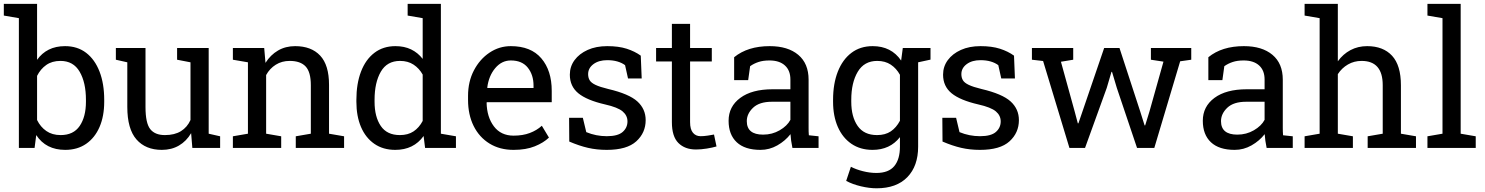

<svg xmlns="http://www.w3.org/2000/svg" viewBox="-28 -782 7853 1015"><path d="M316.9 10.3Q214.8 10.3 163.6 -67.9L154.8 0H71.8V-686L-7.8 -699.7V-761.7H168V-465.8Q192.9 -501 229.7 -519.5Q266.6 -538.1 315.9 -538.1Q381.3 -538.1 427.5 -502.7Q473.6 -467.3 498.3 -403.3Q522.9 -339.4 522.9 -254.4V-244.1Q522.9 -168 498.3 -110.8Q473.6 -53.7 427.5 -21.7Q381.3 10.3 316.9 10.3ZM292.5 -67.9Q360.4 -67.9 393.3 -116.2Q426.3 -164.6 426.3 -244.1V-254.4Q426.3 -345.7 393.1 -402.8Q359.9 -460 291.5 -460Q247.1 -460 216.6 -438.5Q186 -417 168 -380.9V-147.5Q186 -110.8 217 -89.4Q248 -67.9 292.5 -67.9Z M827.6 10.3Q741.7 10.3 693.4 -44.9Q645 -100.1 645 -216.8V-452.6L584.5 -466.3V-528.3H741.2V-215.8Q741.2 -131.3 766.1 -99.6Q791 -67.9 843.8 -67.9Q895 -67.9 928.5 -88.6Q961.9 -109.4 979 -147.5V-452.6L908.2 -466.3V-528.3H1075.2V-75.2L1135.7 -61.5V0H988.8L982.4 -78.1Q957.5 -35.6 918.2 -12.7Q878.9 10.3 827.6 10.3Z M1203.1 0V-61.5L1282.7 -75.2V-452.6L1203.1 -466.3V-528.3H1368.7L1375.5 -449.7Q1401.9 -491.7 1441.7 -514.9Q1481.4 -538.1 1532.2 -538.1Q1617.7 -538.1 1664.6 -488Q1711.4 -438 1711.4 -333.5V-75.2L1791 -61.5V0H1535.6V-61.5L1615.2 -75.2V-331.5Q1615.2 -401.4 1587.6 -430.7Q1560.1 -460 1503.4 -460Q1461.9 -460 1429.9 -439.9Q1397.9 -419.9 1378.9 -385.3V-75.2L1458.5 -61.5V0Z M2061.5 10.3Q1997.1 10.3 1950.9 -21.7Q1904.8 -53.7 1880.4 -110.8Q1856 -168 1856 -244.1V-254.4Q1856 -339.4 1880.4 -403.3Q1904.8 -467.3 1951.2 -502.7Q1997.6 -538.1 2062.5 -538.1Q2109.4 -538.1 2145.3 -520.8Q2181.2 -503.4 2206.5 -470.7V-686L2127 -699.7V-761.7H2302.7V-75.2L2382.3 -61.5V0H2219.2L2211.4 -63Q2158.7 10.3 2061.5 10.3ZM2085.9 -67.9Q2128.9 -67.9 2158.2 -87.4Q2187.5 -106.9 2206.5 -142.6V-387.7Q2188 -420.9 2158.2 -440.4Q2128.4 -460 2086.9 -460Q2018.1 -460 1985.1 -402.8Q1952.1 -345.7 1952.1 -254.4V-244.1Q1952.1 -164.6 1984.9 -116.2Q2017.6 -67.9 2085.9 -67.9Z M2687 10.3Q2613.8 10.3 2559.6 -23.2Q2505.4 -56.6 2475.8 -116.2Q2446.3 -175.8 2446.3 -253.9V-275.4Q2446.3 -350.6 2477.3 -409.9Q2508.3 -469.2 2559.8 -503.7Q2611.3 -538.1 2672.4 -538.1Q2778.8 -538.1 2833.7 -473.6Q2888.7 -409.2 2888.7 -301.8V-241.7H2545.9L2544.4 -239.3Q2545.9 -163.1 2583 -114Q2620.1 -64.9 2687 -64.9Q2735.8 -64.9 2772.7 -78.9Q2809.6 -92.8 2836.4 -117.2L2874 -54.7Q2845.7 -27.3 2799.1 -8.5Q2752.4 10.3 2687 10.3ZM2548.8 -316.9H2792.5V-329.6Q2792.5 -386.2 2762.2 -424.3Q2731.9 -462.4 2672.4 -462.4Q2624 -462.4 2589.8 -421.6Q2555.7 -380.9 2547.9 -319.3Z M3179.7 10.3Q3126.5 10.3 3080.1 -0.5Q3033.7 -11.2 2981.4 -33.7L2980.5 -159.2H3053.2L3071.3 -83.5Q3123 -62 3179.7 -62Q3238.3 -62 3263.7 -84.5Q3289.1 -106.9 3289.1 -140.1Q3289.1 -171.4 3263.4 -193.1Q3237.8 -214.8 3170.4 -230Q3074.7 -252 3029.5 -288.8Q2984.4 -325.7 2984.4 -387.2Q2984.4 -430.2 3009.3 -464.1Q3034.2 -498 3078.6 -518.1Q3123 -538.1 3182.1 -538.1Q3242.2 -538.1 3284.9 -524.4Q3327.6 -510.7 3359.4 -487.8L3364.3 -367.2H3292L3276.4 -437.5Q3259.3 -450.2 3235.8 -457Q3212.4 -463.9 3182.1 -463.9Q3137.2 -463.9 3109.1 -442.9Q3081.1 -421.9 3081.1 -390.1Q3081.1 -371.6 3089.1 -357.9Q3097.2 -344.2 3120.1 -333.3Q3143.1 -322.3 3187.5 -311.5Q3297.9 -285.6 3341.6 -245.6Q3385.3 -205.6 3385.3 -147Q3385.3 -80.1 3335.7 -34.9Q3286.1 10.3 3179.7 10.3Z M3651.4 8.3Q3592.8 8.3 3558.3 -26.1Q3523.9 -60.5 3523.9 -136.2V-457H3440.4V-528.3H3523.9V-655.8H3620.1V-528.3H3734.9V-457H3620.1V-136.2Q3620.1 -98.1 3635.3 -80.1Q3650.4 -62 3675.8 -62Q3692.9 -62 3713.9 -65.2Q3734.9 -68.4 3746.6 -70.8L3759.8 -7.8Q3738.8 -1.5 3708.3 3.4Q3677.7 8.3 3651.4 8.3Z M3992.2 10.3Q3909.7 10.3 3866.7 -30Q3823.7 -70.3 3823.7 -143.6Q3823.7 -218.8 3885.3 -264.4Q3946.8 -310.1 4056.2 -310.1H4150.4V-361.8Q4150.4 -409.7 4121.3 -436Q4092.3 -462.4 4039.6 -462.4Q4006.3 -462.4 3981.9 -454.3Q3957.5 -446.3 3937.5 -432.1L3927.2 -358.4H3853V-479.5Q3924.8 -538.1 4041 -538.1Q4137.2 -538.1 4191.9 -492.2Q4246.6 -446.3 4246.6 -360.8V-106.4Q4246.6 -96.2 4246.8 -86.4Q4247.1 -76.7 4248 -66.9L4299.3 -61.5V0H4161.1Q4152.8 -40 4150.9 -72.8Q4123 -37.1 4081.3 -13.4Q4039.6 10.3 3992.2 10.3ZM4006.3 -70.3Q4054.2 -70.3 4093.8 -93.3Q4133.3 -116.2 4150.4 -148.4V-244.1H4052.7Q3986.3 -244.1 3953.1 -212.4Q3919.9 -180.7 3919.9 -141.6Q3919.9 -70.3 4006.3 -70.3Z M4606 213.4Q4567.9 213.4 4523.4 202.9Q4479 192.4 4445.3 174.3L4470.2 99.6Q4497.1 113.8 4533.7 123Q4570.3 132.3 4605 132.3Q4669.4 132.3 4699.5 96.2Q4729.5 60.1 4729.5 -6.8V-57.1Q4676.8 10.3 4584.5 10.3Q4520 10.3 4473.1 -21.7Q4426.3 -53.7 4401.1 -111.1Q4376 -168.5 4376 -244.1V-254.4Q4376 -339.4 4401.1 -403.3Q4426.3 -467.3 4473.1 -502.7Q4520 -538.1 4585.4 -538.1Q4683.6 -538.1 4735.8 -461.9L4744.6 -528.3H4891.1V-466.8L4825.7 -452.6V-6.8Q4825.7 95.7 4768.6 154.5Q4711.4 213.4 4606 213.4ZM4608.4 -67.9Q4651.9 -67.9 4681.2 -87.6Q4710.4 -107.4 4729.5 -143.6V-386.7Q4710.9 -420.4 4681.2 -440.2Q4651.4 -460 4609.4 -460Q4540.5 -460 4506.3 -402.3Q4472.2 -344.7 4472.2 -254.4V-244.1Q4472.2 -164.6 4505.9 -116.2Q4539.6 -67.9 4608.4 -67.9Z M5152.8 10.3Q5099.6 10.3 5053.2 -0.5Q5006.8 -11.2 4954.6 -33.7L4953.6 -159.2H5026.4L5044.4 -83.5Q5096.2 -62 5152.8 -62Q5211.4 -62 5236.8 -84.5Q5262.2 -106.9 5262.2 -140.1Q5262.2 -171.4 5236.6 -193.1Q5210.9 -214.8 5143.6 -230Q5047.9 -252 5002.7 -288.8Q4957.5 -325.7 4957.5 -387.2Q4957.5 -430.2 4982.4 -464.1Q5007.3 -498 5051.8 -518.1Q5096.2 -538.1 5155.3 -538.1Q5215.3 -538.1 5258.1 -524.4Q5300.8 -510.7 5332.5 -487.8L5337.4 -367.2H5265.1L5249.5 -437.5Q5232.4 -450.2 5209 -457Q5185.5 -463.9 5155.3 -463.9Q5110.4 -463.9 5082.3 -442.9Q5054.2 -421.9 5054.2 -390.1Q5054.2 -371.6 5062.3 -357.9Q5070.3 -344.2 5093.3 -333.3Q5116.2 -322.3 5160.6 -311.5Q5271 -285.6 5314.7 -245.6Q5358.4 -205.6 5358.4 -147Q5358.4 -80.1 5308.8 -34.9Q5259.3 10.3 5152.8 10.3Z M5625.5 0 5486.3 -459.5 5427.2 -466.3V-528.3H5645.5V-466.3L5580.6 -455.6L5653.3 -192.4L5669.9 -129.9H5672.9L5694.3 -192.4L5809.1 -528.3H5890.1L5999.5 -193.4L6022.9 -119.1H6025.9L6048.8 -193.4L6122.6 -456.1L6056.2 -466.3V-528.3H6269.5V-466.3L6210.9 -458L6074.2 0H5982.9L5876 -317.4L5850.6 -402.3L5847.7 -401.9L5822.8 -317.4L5708 0Z M6499 10.3Q6416.5 10.3 6373.5 -30Q6330.6 -70.3 6330.6 -143.6Q6330.6 -218.8 6392.1 -264.4Q6453.6 -310.1 6563 -310.1H6657.2V-361.8Q6657.2 -409.7 6628.2 -436Q6599.1 -462.4 6546.4 -462.4Q6513.2 -462.4 6488.8 -454.3Q6464.4 -446.3 6444.3 -432.1L6434.1 -358.4H6359.9V-479.5Q6431.6 -538.1 6547.9 -538.1Q6644 -538.1 6698.7 -492.2Q6753.4 -446.3 6753.4 -360.8V-106.4Q6753.4 -96.2 6753.7 -86.4Q6753.9 -76.7 6754.9 -66.9L6806.2 -61.5V0H6668Q6659.7 -40 6657.7 -72.8Q6629.9 -37.1 6588.1 -13.4Q6546.4 10.3 6499 10.3ZM6513.2 -70.3Q6561 -70.3 6600.6 -93.3Q6640.1 -116.2 6657.2 -148.4V-244.1H6559.6Q6493.2 -244.1 6460 -212.4Q6426.8 -180.7 6426.8 -141.6Q6426.8 -70.3 6513.2 -70.3Z M6868.7 0V-61.5L6948.2 -75.2V-686L6868.7 -699.7V-761.7H7044.4V-458Q7071.8 -496.1 7111.3 -517.1Q7150.9 -538.1 7199.2 -538.1Q7284.2 -538.1 7331.1 -487.3Q7377.9 -436.5 7377.9 -331.1V-75.2L7457.5 -61.5V0H7202.1V-61.5L7281.7 -75.2V-332Q7281.7 -460 7169.9 -460Q7130.4 -460 7097.9 -441.2Q7065.4 -422.4 7044.4 -390.1V-75.2L7124 -61.5V0Z M7518.1 0V-61.5L7597.7 -75.2V-686L7518.1 -699.7V-761.7H7693.8V-75.2L7773.4 -61.5V0Z"/></svg>

Font: Roboto Slab
Style: Regular
Weight: 400
Designer: Google
Version: Version 2.000; ttfautohint (v1.8.1.43-b0c9)